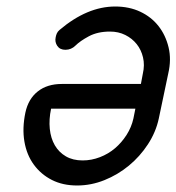

<svg xmlns="http://www.w3.org/2000/svg" viewBox="-20 -570 542 590"><path d="M396 -236H137Q130 -203 133 -174Q136 -145 148.5 -123.5Q161 -102 182.5 -89.5Q204 -77 234 -77Q261 -77 287 -87Q313 -97 333.5 -114.5Q354 -132 369 -155.5Q384 -179 390 -206ZM212 -430Q199 -417 181 -417Q164 -417 156 -429Q148 -441 151 -455Q152 -461 154.5 -467Q157 -473 163 -478Q248 -550 334 -550Q377 -550 411 -534Q445 -518 467 -490Q489 -462 498 -424.5Q507 -387 497 -344L468 -206Q459 -164 434.5 -126.5Q410 -89 376 -61Q342 -33 301 -16.5Q260 0 217 0Q173 0 139.5 -17Q106 -34 84 -64Q62 -94 55 -135Q48 -176 58 -224Q67 -266 96 -289Q125 -312 170 -312H413L419 -344Q425 -370 419.5 -393.5Q414 -417 400 -434.5Q386 -452 365 -462.5Q344 -473 318 -473Q280 -473 253 -458.5Q226 -444 212 -430Z"/></svg>

Font: VDS Compensated
Style: Light Italic
Weight: 300
Italic angle: -12°
Designer: artmaker
Foundry: artmaker
Version: Version 1.000 2012 initial release